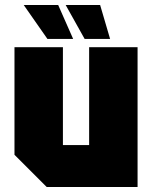

<svg xmlns="http://www.w3.org/2000/svg" viewBox="-20 -749 609 769"><path d="M531 -560V0H167L38 -129V-560H232V-168H337V-560ZM381 -729 421 -593H319L243 -729ZM213 -729 273 -593H170L75 -729Z"/></svg>

Font: Tektur SemiCondensed ExtraBold
Style: Regular
Weight: 800
Width: 4
Designer: Adam Jagosz
Foundry: Adam Jagosz
Version: Version 1.005;gftools[0.9.30]